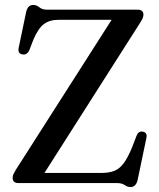

<svg xmlns="http://www.w3.org/2000/svg" viewBox="-20 -739 642 775"><path d="M546.5 -648.5 159.5 -41H390Q420 -41 441.2 -49.2Q462.5 -57.5 479.2 -80Q496 -102.5 513.5 -145L531.5 -192Q539.5 -211 557 -207.5Q576.5 -203.5 570.5 -180L535.5 -12.5Q528.5 16 507 16Q494.5 16 483.2 8Q472 0 453 0H55Q31 0 31 -21.5Q31 -29 34.5 -36.5Q38 -44 43.5 -53L430.5 -659H216Q179.5 -659 156.8 -641.5Q134 -624 115 -579.5L99 -538Q89.5 -515.5 70 -519.5Q50.5 -523 55.5 -546.5L85.5 -690.5Q92 -719 114 -719Q127.5 -719 139 -709.5Q150.5 -700 169.5 -700H535Q559 -700 559 -679.5Q559 -667.5 546.5 -648.5Z"/></svg>

Font: Fraunces 72pt Soft
Style: Regular
Weight: 400
Version: Version 1.000;[b76b70a41]